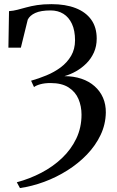

<svg xmlns="http://www.w3.org/2000/svg" viewBox="-20 -772 578 948"><path d="M78.5 156.5 63 128Q126.5 111 184 81Q241.5 51 286.2 8.5Q331 -34 356.8 -88Q382.5 -142 382.5 -206Q382.5 -247.5 367.5 -283Q352.5 -318.5 318.8 -340.2Q285 -362 229.5 -362Q200.5 -362 179 -356Q157.5 -350 148 -342L133.5 -373.5Q171 -384 209.2 -399.8Q247.5 -415.5 279.5 -439.2Q311.5 -463 331 -496.2Q350.5 -529.5 350.5 -573Q350.5 -621.5 335.2 -654.2Q320 -687 293 -703.8Q266 -720.5 230 -720.5Q181.5 -720.5 154.2 -708Q127 -695.5 117 -675L83 -536.5H21.5L24.5 -717Q46 -718.5 66.2 -723.8Q86.5 -729 109.8 -735.5Q133 -742 163.2 -746.8Q193.5 -751.5 234.5 -751.5Q303.5 -751.5 353.5 -732Q403.5 -712.5 430.5 -674.8Q457.5 -637 457.5 -581.5Q457.5 -544 443.8 -513.2Q430 -482.5 406.8 -459.2Q383.5 -436 355.2 -420Q327 -404 298 -396Q344 -396 382 -383.2Q420 -370.5 447.2 -346.2Q474.5 -322 488.8 -289Q503 -256 502.5 -216Q501.5 -158 476.8 -105.8Q452 -53.5 409.5 -9.2Q367 35 312.8 69.2Q258.5 103.5 198.2 125.8Q138 148 78.5 156.5Z"/></svg>

Font: Merriweather 120pt Medium
Style: Regular
Weight: 500
Version: Version 2.100